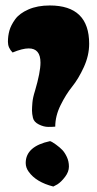

<svg xmlns="http://www.w3.org/2000/svg" viewBox="-20 -682 356 702"><path d="M26 -490Q9 -507 9 -529Q9 -551 14.5 -570.5Q20 -590 35.5 -611.5Q51 -633 84 -647.5Q117 -662 162 -662Q306 -662 306 -522Q306 -479 286.5 -436.5Q267 -394 244 -365.5Q221 -337 201.5 -297.5Q182 -258 182 -219Q173 -218 156.5 -218Q140 -218 122 -227Q104 -236 100.5 -251Q97 -266 97 -277.5Q97 -289 98.5 -307Q100 -325 108 -350Q128 -418 128 -453Q128 -505 85 -505Q62 -505 26 -490ZM190 -8 175 0Q112 -16 85 -54Q74 -69 74 -86Q74 -147 163 -166Q170 -164 184.5 -153.5Q199 -143 208 -133.5Q217 -124 224.5 -108Q232 -92 232 -73Q232 -54 218 -35.5Q204 -17 190 -8Z"/></svg>

Font: Chela One
Style: Regular
Weight: 400
Designer: Miguel Hernandez
Foundry: LatinoType
Version: Version 1.001